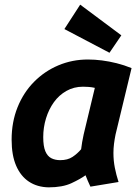

<svg xmlns="http://www.w3.org/2000/svg" viewBox="-20 -794 600 826"><path d="M189 12Q140 11 104.5 -12.5Q69 -36 49.5 -81Q30 -126 30 -193Q30 -269 55.5 -332.5Q81 -396 126.5 -442Q172 -488 231.5 -513Q291 -538 358 -538Q388 -538 419 -534Q450 -530 482 -522Q514 -514 546 -501L477 -215Q473 -195 470.5 -175.5Q468 -156 468 -136Q468 -103 474 -72.5Q480 -42 490 -11L369 9Q365 1 357.5 -16.5Q350 -34 348 -40Q326 -24 287.5 -6Q249 12 189 12ZM239 -105Q271 -105 292 -119Q313 -133 329 -152Q331 -169 333.5 -183Q336 -197 340 -216L388 -416Q375 -419 362 -420Q349 -421 337 -421Q298 -421 266 -403Q234 -385 212 -354.5Q190 -324 178 -285Q166 -246 166 -204Q166 -165 175 -143.5Q184 -122 200.5 -113.5Q217 -105 239 -105ZM451 -567 257 -669 325 -774 502 -642Z"/></svg>

Font: Ubuntu Sans Mono
Style: Bold Italic
Weight: 700
Italic angle: -13.5°
Monospace: yes
Designer: Dalton Maag Ltd
Foundry: Dalton Maag Ltd
Version: Version 1.006